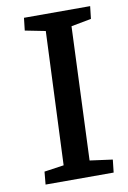

<svg xmlns="http://www.w3.org/2000/svg" viewBox="-81 -750 535 800"><g transform="rotate(-10 186.5 -350.0)"><path d="M158 -630 72 -647 78 -700H358L352 -647L267 -631L244 -67L340 -54L334 0H46L51 -54L134 -66Z"/></g></svg>

Font: Literata 12pt Medium
Style: Italic
Weight: 500
Italic angle: -2°
Designer: Latin by Veronika Burian and Jose Scaglione. Greek by Irene Vlachou. Cyrillic by Vera Evstafieva
Foundry: TypeTogether
Version: Version 3.002